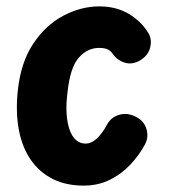

<svg xmlns="http://www.w3.org/2000/svg" viewBox="-20 -571 554 601"><path d="M241.5 10Q186.5 10 144.8 -11Q103 -32 76 -71.2Q49 -110.5 38.8 -165.8Q28.5 -221 36 -290Q45.5 -376.5 84.2 -434.5Q123 -492.5 178.2 -521.8Q233.5 -551 291 -551Q343 -551 382 -528.2Q421 -505.5 443.5 -469Q456 -450.5 450.5 -424.2Q445 -398 418.5 -382Q394 -367.5 370.2 -375Q346.5 -382.5 332.5 -403Q327 -411 317.8 -416Q308.5 -421 290 -421Q253 -421 226 -389.8Q199 -358.5 191 -279.5Q186.5 -243.5 188.5 -214.5Q190.5 -185.5 198 -164.5Q205.5 -143.5 218.2 -132.5Q231 -121.5 248 -121.5Q265 -121.5 281.8 -136Q298.5 -150.5 316 -182.5Q328.5 -205 354.5 -212Q380.5 -219 407 -204.5Q431.5 -192 438.8 -166Q446 -140 433 -117.5Q415 -84.5 387.5 -55.2Q360 -26 323.5 -8Q287 10 241.5 10Z"/></svg>

Font: Edu SA Hand
Style: Bold
Weight: 700
Designer: Tina and Corey Anderson, Eben Sorkin, Mirko Velimirovic
Foundry: Google for Education
Version: Version 2.000